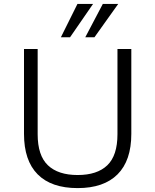

<svg xmlns="http://www.w3.org/2000/svg" viewBox="-20 -956 796 984"><path d="M378 8Q243 8 173 -62.5Q103 -133 103 -270V-705H173V-268Q173 -159 225.5 -109Q278 -59 378 -59Q478 -59 530 -109Q582 -159 582 -268V-705H653V-270Q653 -133 582.5 -62.5Q512 8 378 8ZM292 -765 377 -936H457L339 -765ZM417 -765 507 -936H586L464 -765Z"/></svg>

Font: Nunito Sans 7pt Light
Style: Regular
Weight: 300
Designer: Vernon Adams
Foundry: Vernon Adams
Version: Version 3.101;gftools[0.9.27]